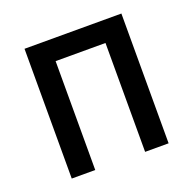

<svg xmlns="http://www.w3.org/2000/svg" viewBox="-95 -594 697 691"><g transform="rotate(-20 253.0 -248.5)"><path d="M67 0V-497H438V0H348V-417H157V0Z"/></g></svg>

Font: Zen Kaku Gothic Antique Medium
Style: Regular
Weight: 500
Designer: Yoshimichi Ohira
Foundry: Positype
Version: Version 1.002